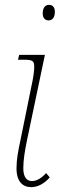

<svg xmlns="http://www.w3.org/2000/svg" viewBox="-20 -762 249 791"><path d="M181 -678C194 -678 206 -688 206 -713C206 -733 196 -742 182 -742C165 -742 156 -728 156 -707C156 -687 166 -678 181 -678ZM109 9C136 9 163 -6 185 -31L170 -49C153 -30 132 -16 112 -16C91 -16 76 -31 76 -69C76 -105 83 -144 92 -188L165 -536H59L54 -516H74C116 -516 121 -512 121 -485C121 -474 118 -448 114 -429L65 -188C55 -142 48 -105 48 -69C48 -13 74 9 109 9Z"/></svg>

Font: Noto Serif Condensed Thin
Style: Italic
Weight: 100
Width: 3
Italic angle: -12°
Designer: Monotype Design Team
Foundry: Monotype Imaging Inc.
Version: Version 2.013